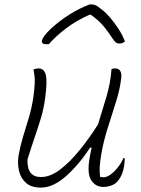

<svg xmlns="http://www.w3.org/2000/svg" viewBox="-20 -842 640 873"><path d="M132 -526Q144 -531 155 -531Q180 -531 188 -502.5Q196 -474 185 -394Q179 -349 167 -308.5Q155 -268 139.5 -223Q124 -178 105 -117Q102 -37 166 -37Q209 -37 254 -71.5Q299 -106 343 -160.5Q387 -215 426 -277Q446 -341 464.5 -404Q483 -467 487 -528Q495 -531 502 -531Q537 -531 531 -485Q525 -434 506.5 -376Q488 -318 469 -257.5Q450 -197 440 -138Q435 -107 433.5 -84.5Q432 -62 435 -38Q443 -36 451 -36Q466 -36 483.5 -49Q501 -62 517 -82.5Q533 -103 541 -123H547Q547 -94 540 -67Q531 -34 511 -14Q500 -3 483.5 2.5Q467 8 450 8Q416 8 396 -20.5Q376 -49 386 -115Q390 -141 397 -171H390Q338 -92 279.5 -40.5Q221 11 166 11Q122 11 98 -10.5Q74 -32 66.5 -65Q59 -98 64 -133Q72 -178 85 -221Q98 -264 111.5 -308.5Q125 -353 132 -403Q137 -438 138 -466Q139 -494 132 -526ZM388 -822H397Q404 -822 413.5 -818.5Q423 -815 445 -797Q462 -784 482 -760.5Q502 -737 520 -709Q538 -681 548 -653Q536 -644 523 -644Q513 -644 507 -648.5Q501 -653 491 -668Q475 -693 453 -720.5Q431 -748 393 -775H387Q326 -748 279 -712Q232 -676 202 -641H192Q177 -641 173 -646Q169 -651 171 -659Q174 -669 183.5 -681.5Q193 -694 212 -712Q250 -747 295 -775.5Q340 -804 388 -822Z"/></svg>

Font: Recursive Mn Csl St Lt
Style: Italic
Weight: 300
Italic angle: -15°
Monospace: yes
Version: Version 1.079;hotconv 1.0.112;makeotfexe 2.5.65598; ttfautoh